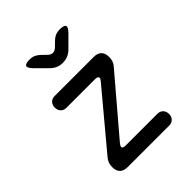

<svg xmlns="http://www.w3.org/2000/svg" viewBox="-218 -910 1036 1036"><g transform="rotate(-45 300.0 -392.5)"><path d="M150 0Q120 0 105 -15Q90 -30 90 -59Q90 -75 94.5 -88Q99 -101 109 -113L373 -429Q378 -435 380.5 -439.5Q383 -444 383 -448Q383 -454 377 -457Q371 -460 358 -460H142Q122 -460 110 -472.5Q98 -485 98 -505Q98 -525 110 -537.5Q122 -550 142 -550H439Q469 -550 484 -535Q499 -520 499 -491Q499 -475 494.5 -461.5Q490 -448 480 -437L211 -121Q206 -115 203.5 -110Q201 -105 201 -101Q201 -96 207 -93Q213 -90 225 -90H466Q486 -90 498 -77.5Q510 -65 510 -45Q510 -25 498 -12.5Q486 0 466 0ZM186 -785Q203 -785 217 -779Q231 -773 243 -762L271 -735Q285 -721 300 -721Q315 -721 329 -735L356 -761Q368 -773 382.5 -779Q397 -785 414 -785Q448 -785 453 -773Q458 -761 434 -737L372 -675Q357 -660 339 -652.5Q321 -645 300 -645Q279 -645 261.5 -652.5Q244 -660 229 -675L166 -738Q143 -761 148 -773Q153 -785 186 -785Z"/></g></svg>

Font: Maple Mono Normal
Style: Regular
Weight: 400
Monospace: yes
Designer: subframe7536
Version: Version 7.000